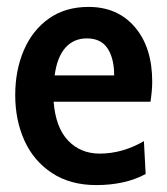

<svg xmlns="http://www.w3.org/2000/svg" viewBox="-20 -525 483 555"><path d="M24 -250Q24 -322 49 -380Q74 -438 121.5 -471.5Q169 -505 236 -505Q320 -505 370 -446.5Q420 -388 420 -289Q420 -264 415 -231H135Q141 -156 177 -118.5Q213 -81 268 -81Q334 -81 396 -117L401 -22Q342 10 258 10Q183 10 130 -25Q77 -60 50.5 -119Q24 -178 24 -250ZM310 -307Q310 -356 291 -385Q272 -414 231 -414Q193 -414 169 -387Q145 -360 138 -307Z"/></svg>

Font: Cabin Condensed SemiBold
Style: Regular
Weight: 600
Width: 3
Designer: Pablo Impallari
Foundry: Pablo Impallari. http://www.impallari.com Igino Marini. http://www.ikern.com
Version: Version 2.200